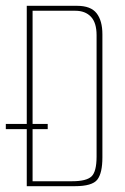

<svg xmlns="http://www.w3.org/2000/svg" viewBox="-22 -640 430 660"><path d="M-2 -196V-214H142V-196ZM70 -620H243Q290 -620 310 -594.5Q330 -569 330 -522V-99Q330 -45 312.5 -22.5Q295 0 235 0H70ZM226 -17Q275 -17 292.5 -33.5Q310 -50 310 -102V-519Q310 -562 290.5 -582.5Q271 -603 237 -603H90V-17Z"/></svg>

Font: Smooch Sans Thin Thin
Style: Regular
Weight: 250
Version: Version 1.010